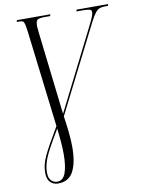

<svg xmlns="http://www.w3.org/2000/svg" viewBox="-101 -782 803 1090"><g transform="rotate(-10 300.0 -237.0)"><path d="M144 240Q118 240 100 222.5Q82 205 82 168Q82 144 87 122.5Q92 101 104 74.5Q116 48 137 10.5Q158 -27 191 -83L124 -638Q120 -669 116.5 -683Q113 -697 106.5 -700.5Q100 -704 86 -704H72L74 -714H267L264 -704H231Q203 -704 192 -697.5Q181 -691 181 -661Q181 -652 183.5 -631.5Q186 -611 188 -592L240 -145L479 -620Q493 -648 498 -662.5Q503 -677 503 -686Q503 -698 490 -701Q477 -704 448 -704H416L418 -714H600L598 -704H578Q562 -704 549.5 -699.5Q537 -695 524.5 -679.5Q512 -664 495 -631L242 -130Q250 -75 254.5 -32Q259 11 259 50Q259 138 233 189Q207 240 144 240ZM141 229Q175 229 189.5 189Q204 149 204 81Q204 45 200.5 5Q197 -35 193 -68Q153 -2 131 40Q109 82 100.5 111.5Q92 141 92 168Q92 200 107 214.5Q122 229 141 229Z"/></g></svg>

Font: Noto Serif Display ExtraCondensed Light
Style: Italic
Weight: 300
Width: 2
Italic angle: -12°
Designer: Monotype Design Team
Foundry: Monotype Imaging Inc.
Version: Version 2.009